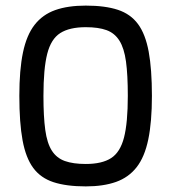

<svg xmlns="http://www.w3.org/2000/svg" viewBox="-20 -657 611 685"><path d="M286 -560Q228 -560 195 -539Q162 -518 148.5 -465Q135 -412 135 -315Q135 -241 141.5 -193.5Q148 -146 165 -119.5Q182 -93 211.5 -82.5Q241 -72 286 -72Q344 -72 376.5 -93Q409 -114 422.5 -166.5Q436 -219 436 -315Q436 -390 429.5 -437.5Q423 -485 406 -512Q389 -539 360 -549.5Q331 -560 286 -560ZM286 8Q217 8 171 -7Q125 -22 98.5 -58Q72 -94 60.5 -156.5Q49 -219 49 -315Q49 -408 62 -470Q75 -532 103.5 -568.5Q132 -605 177 -621Q222 -637 286 -637Q355 -637 400.5 -622Q446 -607 472.5 -571Q499 -535 510.5 -472.5Q522 -410 522 -315Q522 -222 509 -159.5Q496 -97 467.5 -60.5Q439 -24 394 -8Q349 8 286 8Z"/></svg>

Font: Blinker
Style: Regular
Weight: 400
Designer: Juergen Huber
Foundry: supertype
Version: 1.017